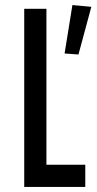

<svg xmlns="http://www.w3.org/2000/svg" viewBox="-20 -741 384 761"><path d="M76 -706H164V-88H318V0H76ZM267 -721 342 -714 291 -525 236 -529Z"/></svg>

Font: Lineal
Style: Regular
Weight: 400
Designer: Created by Frank Adebiaye with contributions from Anton Moglia & Ariel Martín Pérez
Created by Frank ADEBIAYE with FontF
Foundry: Velvetyne Type Foundry
Version: Version 2.000